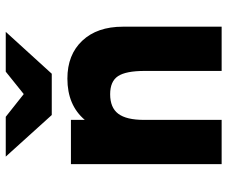

<svg xmlns="http://www.w3.org/2000/svg" viewBox="-80 -692 772 651"><g transform="rotate(-90 305.5 -366.0)"><path d="M75 0V-511H225V-464Q275 -523 365 -523Q446 -523 493.5 -472.5Q541 -422 541 -335V0H391V-261Q391 -325 373.2 -351.5Q355.5 -378 312 -378Q266.5 -378 245.8 -350.5Q225 -323 225 -263V0ZM241.5 -576 100.5 -732H235.5L312.5 -671L388.5 -732H523.5L381.5 -576Z"/></g></svg>

Font: Overpass Black
Style: Regular
Weight: 900
Designer: Delve Withrington, Dave Bailey, Thomas Jockin
Foundry: Delve Fonts LLC
Version: Version 4.000; ttfautohint (v1.8.3)